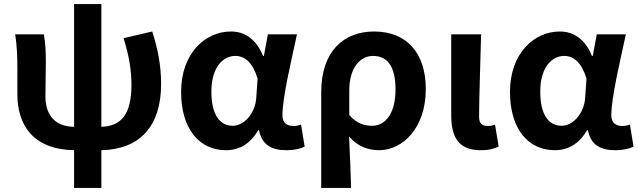

<svg xmlns="http://www.w3.org/2000/svg" viewBox="-20 -730 3166 951"><path d="M592 -541C621 -448 631 -380 631 -308C631 -162 579 -105 482 -102V-710H347V-102C242 -103 205 -172 205 -253C205 -294 207 -374 207 -423C207 -475 205 -521 197 -560H55C65 -499 66 -437 66 -393V-264C66 -112 142 10 347 14V201H482V14C674 10 778 -106 778 -314C778 -404 762 -488 734 -574Z M1099 14C1167 14 1220 -19 1259 -85H1263C1277 -14 1323 14 1398 14C1440 14 1470 6 1489 -4L1471 -113C1458 -108 1445 -106 1434 -106C1402 -106 1379 -121 1379 -158C1379 -248 1422 -425 1451 -560H1307L1287 -453H1283C1248 -539 1189 -574 1124 -574C994 -574 877 -463 877 -275C877 -93 966 14 1099 14ZM1133 -107C1068 -107 1027 -162 1027 -277C1027 -398 1086 -453 1145 -453C1192 -453 1231 -422 1256 -341L1249 -242C1243 -168 1189 -107 1133 -107Z M1571 201H1719C1717 114 1713 37 1709 -54C1752 -3 1806 14 1857 14C1976 14 2089 -97 2089 -289C2089 -468 1994 -574 1833 -574C1685 -574 1571 -479 1571 -273ZM1824 -107C1787 -107 1749 -116 1710 -160V-283C1710 -390 1761 -453 1828 -453C1904 -453 1939 -394 1939 -287C1939 -165 1887 -107 1824 -107Z M2360 14C2404 14 2428 6 2450 -4L2432 -112C2420 -108 2407 -106 2398 -106C2368 -106 2353 -117 2353 -152C2353 -257 2360 -423 2363 -560H2215V-159C2215 -54 2249 14 2360 14Z M2728 14C2796 14 2849 -19 2888 -85H2892C2906 -14 2952 14 3027 14C3069 14 3099 6 3118 -4L3100 -113C3087 -108 3074 -106 3063 -106C3031 -106 3008 -121 3008 -158C3008 -248 3051 -425 3080 -560H2936L2916 -453H2912C2877 -539 2818 -574 2753 -574C2623 -574 2506 -463 2506 -275C2506 -93 2595 14 2728 14ZM2762 -107C2697 -107 2656 -162 2656 -277C2656 -398 2715 -453 2774 -453C2821 -453 2860 -422 2885 -341L2878 -242C2872 -168 2818 -107 2762 -107Z"/></svg>

Font: Source Han Sans SC Bold
Style: Regular
Weight: 700
Designer: Ryoko NISHIZUKA (kana & ideographs); Paul D. Hunt (Latin, Greek & Cyrillic); Wenlong ZHANG (bopomofo); Sandoll Communica
Foundry: Adobe Systems Incorporated
Version: Version 1.001;PS 1.001;hotconv 1.0.78;makeotf.lib2.5.61930